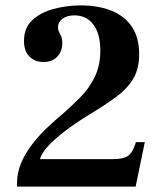

<svg xmlns="http://www.w3.org/2000/svg" viewBox="-20 -692 611 712"><path d="M43 0V-11Q43 -52 59 -89Q75 -126 100.5 -158.5Q126 -191 155.5 -219Q185 -247 213 -270Q247 -300 279 -332.5Q311 -365 331.5 -407Q352 -449 352 -505Q352 -566 326.5 -600.5Q301 -635 256 -635Q228 -635 211.5 -622.5Q195 -610 195 -591Q195 -581 199 -573.5Q203 -566 207 -557Q211 -548 211 -532Q211 -502 192.5 -482Q174 -462 141 -462Q110 -462 89.5 -482Q69 -502 69 -540Q69 -589 100 -617.5Q131 -646 179.5 -659Q228 -672 279 -672Q345 -672 394 -652Q443 -632 469.5 -592Q496 -552 496 -491Q496 -438 475 -401.5Q454 -365 412.5 -334Q371 -303 311 -267Q259 -235 220.5 -205.5Q182 -176 158.5 -150.5Q135 -125 128 -102H399Q427 -102 443 -108Q459 -114 468 -128Q477 -142 484 -165H517L483 0Z"/></svg>

Font: Frank Ruhl Libre SemiBold
Style: Regular
Weight: 600
Designer: Yanek Iontef
Foundry: Fontef
Version: Version 6.003;gftools[0.9.30]